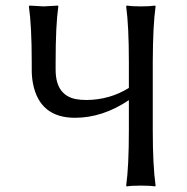

<svg xmlns="http://www.w3.org/2000/svg" viewBox="-20 -668 673 691"><path d="M180.2 -444.8V-417Q180.2 -326.7 252 -311.5Q270 -308.1 292 -308.1Q376 -309.1 443.8 -351.6V-444.8Q443.8 -573.7 434.1 -645L436 -647.9Q454.1 -645 486.8 -645Q519.5 -645 538.1 -647.9L540 -645Q530.3 -578.1 529.8 -444.8V-200.2Q529.8 -71.3 540 0L538.1 2.9Q520 0 486.8 0Q454.1 0 436 2.9L434.1 0Q443.8 -68.4 443.8 -200.2V-307.6Q349.6 -244.1 250 -244.1Q122.6 -244.1 98.6 -367.7Q93.8 -393.1 94.2 -421.9V-444.8Q94.2 -573.7 84 -645L85.9 -647.9Q87.9 -647.9 137.2 -645L189 -647.9L189.9 -645Q180.2 -577.6 180.2 -444.8Z"/></svg>

Font: Linux Biolinum Capitals O
Style: Small Caps
Weight: 400
Designer: Philipp H. Poll
Foundry: Philipp H. Poll
Version: Version 1.0.4